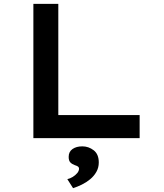

<svg xmlns="http://www.w3.org/2000/svg" viewBox="-20 -720 857 1001"><path d="M154 0V-700H284V-120H708V0ZM361 261 331 214Q345 211 359 202.5Q373 194 382.5 182.5Q392 171 392 160Q392 152 386 148Q380 144 370 141Q356 136 347 127Q338 118 338 98Q338 71 358 57Q378 43 409 43Q442 43 468.5 63.5Q495 84 495 127Q495 154 482.5 176Q470 198 450 214.5Q430 231 406.5 242.5Q383 254 361 261Z"/></svg>

Font: Lexend Peta Medium
Style: Regular
Weight: 500
Designer: Bonnie Shaver-Troup, Thomas Jockin
Foundry: Lexend
Version: Version 1.007